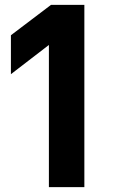

<svg xmlns="http://www.w3.org/2000/svg" viewBox="-20 -770 471 790"><path d="M181.2 -585 24.9 -464.8V-625L189.9 -750H327.1V0H181.2Z"/></svg>

Font: Oakes Grotesk
Style: Bold Italic
Weight: 700
Designer: Samuel Oakes
Foundry: Samuel Oakes
Version: Version 1.0 | wf-rip DC20170320